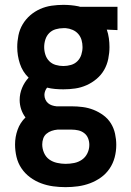

<svg xmlns="http://www.w3.org/2000/svg" viewBox="-20 -548 540 791"><path d="M250 223Q224 223 198.5 219.5Q173 216 149 207Q125 198 104 182.5Q83 167 68.5 145.5Q54 124 48 98.5Q42 73 42 47Q42 16 52.5 -13.5Q63 -43 85 -64Q73 -80 67 -98.5Q61 -117 61 -136Q61 -162 71 -186Q81 -210 98 -228Q73 -252 62 -285.5Q51 -319 51 -354Q51 -378 56 -402.5Q61 -427 73.5 -448Q86 -469 104.5 -485Q123 -501 145.5 -511Q168 -521 192.5 -524.5Q217 -528 241 -528Q257 -528 272.5 -526.5Q288 -525 303 -522L310 -520H464V-424L420 -426Q426 -409 428.5 -390.5Q431 -372 431 -354Q431 -330 426 -305.5Q421 -281 409 -260Q397 -239 378 -223Q359 -207 336.5 -197Q314 -187 290 -183.5Q266 -180 241 -180Q224 -180 207 -181.5Q190 -183 174 -187Q169 -181 166 -173Q163 -165 163 -157Q163 -147 167 -138Q171 -129 178 -123Q185 -117 194 -114Q203 -111 213 -110H275Q298 -110 321 -107Q344 -104 365.5 -95.5Q387 -87 406 -73Q425 -59 437 -39.5Q449 -20 454 3Q459 26 459 49Q459 75 452.5 100Q446 125 431.5 146.5Q417 168 396 183Q375 198 351 207Q327 216 301.5 219.5Q276 223 250 223ZM241 -276Q257 -276 272.5 -280.5Q288 -285 299 -296Q310 -307 315 -322.5Q320 -338 320 -354Q320 -369 316 -383Q312 -397 302.5 -408Q293 -419 279 -425Q265 -431 251 -432H241Q225 -432 209.5 -427.5Q194 -423 183 -412Q172 -401 167 -385.5Q162 -370 162 -354Q162 -338 167 -322.5Q172 -307 183 -296Q194 -285 209.5 -280.5Q225 -276 241 -276ZM250 127Q268 127 285.5 123.5Q303 120 317.5 110Q332 100 340 83.5Q348 67 348 49Q348 35 343 22Q338 9 327 0.5Q316 -8 302.5 -11Q289 -14 275 -14H217Q205 -13 193 -9Q181 -5 171.5 3Q162 11 158 23Q154 35 154 47Q154 65 161.5 82Q169 99 183 109Q197 119 215 123Q233 127 250 127Z"/></svg>

Font: Iosevka Algr
Style: Bold
Weight: 700
Monospace: yes
Designer: Belleve Invis
Foundry: Belleve Invis
Version: Version 26.0.2; ttfautohint (v1.8.3)